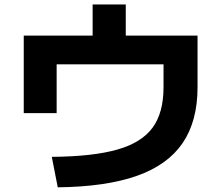

<svg xmlns="http://www.w3.org/2000/svg" viewBox="-20 -800 978 849"><path d="M703.1 -414.1V-515.6H230.5V-299.8H85V-642.6H389.6V-780.3H536.1V-642.6H853.5V-414.1Q853.5 -264.2 787.4 -167.2Q721.2 -70.3 584.7 -22.2Q448.2 25.9 235.4 28.3L209 -106.4Q391.6 -107.9 499 -138.7Q606.4 -169.4 654.8 -235.6Q703.1 -301.8 703.1 -414.1Z"/></svg>

Font: Pretendard ExtraBold
Style: Regular
Weight: 800
Designer: Base glyphs from Inter by Rasmus Andersson; Hangeul glyphs from Noto Sans CJK(Source Han Sans) by Jang Soo-young and Kan
Foundry: Kil Hyung-jin
Version: Version 1.309